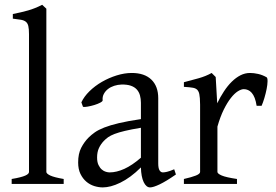

<svg xmlns="http://www.w3.org/2000/svg" viewBox="-20 -777 1166 811"><path d="M29.3 0V-21Q50.3 -24.4 64.5 -28.1Q78.6 -31.7 86.9 -35.4Q95.2 -39.1 98.9 -43Q102.5 -46.9 102.5 -50.8V-632.8Q102.5 -654.8 99.6 -667Q96.7 -679.2 88.9 -685.3Q81.1 -691.4 67.9 -693.6Q54.7 -695.8 34.2 -698.2V-717.8Q69.3 -724.6 98.6 -732.9Q127.9 -741.2 158.2 -756.8L175.8 -740.2V-50.8Q175.8 -43.5 192.4 -35.6Q209 -27.8 249 -21V0Z M442.9 -48.8Q472.2 -48.8 505.1 -63.7Q538.1 -78.6 575.2 -110.8V-237.3Q534.2 -230.5 507.6 -224.1Q481 -217.8 463.9 -211.2Q446.8 -204.6 436.5 -197.3Q426.3 -189.9 418.5 -181.6Q405.8 -168.5 397.9 -151.6Q390.1 -134.8 390.1 -111.8Q390.1 -92.3 396 -80.1Q401.9 -67.9 410.2 -60.8Q418.5 -53.7 427.5 -51.3Q436.5 -48.8 442.9 -48.8ZM723.1 -40Q681.6 -11.2 654.5 1.7Q627.4 14.6 613.8 14.6Q597.7 14.6 586.9 -7.8Q576.2 -30.3 575.2 -69.8Q553.2 -47.9 531.2 -31.7Q509.3 -15.6 488.3 -5.4Q467.3 4.9 448.5 9.8Q429.7 14.6 414.1 14.6Q396.5 14.6 377.9 8.8Q359.4 2.9 344.5 -9.8Q329.6 -22.5 319.8 -42.5Q310.1 -62.5 310.1 -90.8Q310.1 -127.9 323 -152.8Q335.9 -177.7 354 -195.8Q365.7 -207.5 380.6 -218Q395.5 -228.5 420.2 -238.3Q444.8 -248 481.9 -256.8Q519 -265.6 575.2 -273.9V-342.8Q575.2 -359.4 571.3 -373.8Q567.4 -388.2 558.1 -398.7Q548.8 -409.2 533 -414.8Q517.1 -420.4 493.2 -419.9Q477.5 -419.4 462.4 -414.6Q447.3 -409.7 436 -400.9Q424.8 -392.1 418.5 -380.1Q412.1 -368.2 413.6 -353.5Q414.1 -349.1 403.6 -343.5Q393.1 -337.9 378.7 -333.5Q364.3 -329.1 350.3 -326.7Q336.4 -324.2 330.6 -325.7L323.7 -344.7Q335 -369.1 357.9 -391.6Q380.9 -414.1 410.4 -431.2Q439.9 -448.2 472.9 -458.5Q505.9 -468.8 536.6 -468.8Q590.3 -468.8 619.4 -440.7Q648.4 -412.6 648.4 -362.3V-86.9Q648.4 -66.4 653.8 -57.6Q659.2 -48.8 668 -48.8Q674.8 -48.8 685.5 -51.3Q696.3 -53.7 715.8 -62Z M1106 -450.7Q1110.4 -447.8 1110.1 -433.6Q1109.9 -419.4 1106.2 -400.9Q1102.5 -382.3 1096.7 -362.8Q1090.8 -343.3 1085 -330.1H1064Q1061 -349.6 1055.7 -363.3Q1050.3 -377 1043.2 -385Q1036.1 -393.1 1027.6 -396.7Q1019 -400.4 1009.8 -400.4Q999 -400.4 984.6 -391.4Q970.2 -382.3 955.1 -363Q939.9 -343.8 925 -313.7Q910.2 -283.7 898.4 -242.2V-50.8Q898.4 -43.5 916.7 -35.6Q935.1 -27.8 981 -21V0H756.8V-21Q789.1 -28.3 807.1 -35.4Q825.2 -42.5 825.2 -50.8V-335Q825.2 -351.1 824.2 -362.1Q823.2 -373 821.8 -379.9Q820.3 -386.7 818.1 -390.6Q815.9 -394.5 814 -397Q810.5 -400.4 806.4 -402.6Q802.2 -404.8 795.7 -406.2Q789.1 -407.7 779.8 -408.4Q770.5 -409.2 756.8 -410.2V-429.7Q788.6 -438 819.1 -446.5Q849.6 -455.1 874 -468.8L891.1 -451.7L897.5 -340.8Q910.6 -367.7 926 -391.1Q941.4 -414.6 959 -431.9Q976.6 -449.2 995.8 -459Q1015.1 -468.8 1036.1 -468.8Q1051.8 -468.8 1069.8 -464.8Q1087.9 -460.9 1106 -450.7Z"/></svg>

Font: Noto Serif Devanagari
Style: Bold
Weight: 700
Designer: Monotype Design Team
Foundry: Monotype Imaging Inc.
Version: Version 1.01